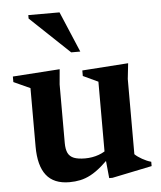

<svg xmlns="http://www.w3.org/2000/svg" viewBox="-51 -721 652 778"><g transform="rotate(-5 275.5 -332.5)"><path d="M195 -148Q195 -122.5 202.2 -107.2Q209.5 -92 226.5 -85.2Q243.5 -78.5 272 -78.5Q301.5 -78.5 327.8 -88Q354 -97.5 368 -112.5L386 -92Q356.5 -60.5 332.5 -40Q308.5 -19.5 287.2 -8.2Q266 3 245 7.5Q224 12 200.5 12Q137 12 106.5 -27Q76 -66 76 -144V-381.5L9 -412V-434.5L200.5 -447.5L195 -386ZM362 9.5 352.5 -87.5V-383.5L291.5 -412V-434.5L479 -447.5L472 -384V-78Q477.5 -72.5 485 -67.2Q492.5 -62 501.2 -57Q510 -52 519.2 -48Q528.5 -44 537.5 -41.5V-24L375.5 9.5ZM290 -511.5H253L93 -663V-677H220Z"/></g></svg>

Font: Newsreader 24pt SemiBold
Style: Regular
Weight: 600
Designer: Hugues Gentile
Foundry: Production Type
Version: Version 1.003